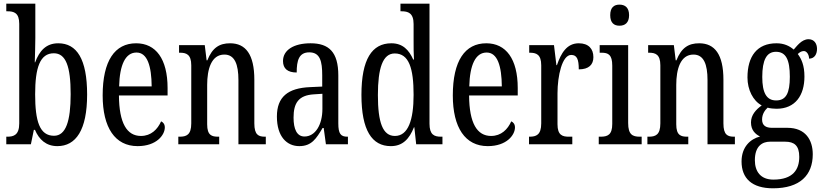

<svg xmlns="http://www.w3.org/2000/svg" viewBox="-20 -780 4445 1038"><path d="M290 10C390 10 451 -76 451 -269C451 -461 395 -546 295 -546C229 -546 193 -505 170 -443H168C169 -474 171 -539 171 -575V-760H14V-719H20C55 -719 84 -711 84 -651V-113C84 -50 54 -41 20 -41H14V0H147L163 -78H169C191 -26 229 10 290 10ZM272 -46C194 -46 170 -125 170 -270C170 -414 196 -492 271 -492C336 -492 362 -421 362 -271C362 -125 336 -46 272 -46Z M724 10C826 10 871 -50 871 -91C871 -109 862 -119 851 -124C832 -81 797 -45 742 -45C666 -45 624 -114 623 -264H886V-304C886 -462 822 -546 716 -546C601 -546 535 -452 535 -264C535 -90 602 10 724 10ZM800 -313H624C627 -430 658 -496 718 -496C777 -496 799 -422 800 -313Z M944 0H1165V-41H1160C1125 -41 1100 -48 1100 -108V-321C1100 -405 1122 -485 1193 -485C1249 -485 1269 -432 1269 -347V0H1417V-41H1413C1378 -41 1355 -50 1355 -113V-349C1355 -486 1308 -546 1224 -546C1166 -546 1128 -522 1101 -454H1097L1087 -536H948V-495H953C987 -495 1014 -486 1014 -427V-113C1014 -50 987 -41 951 -41H944Z M1598 10C1665 10 1690 -31 1724 -88H1730L1742 0H1861V-41H1858C1822 -41 1809 -57 1809 -113V-372C1809 -499 1758 -546 1659 -546C1569 -546 1510 -510 1510 -450C1510 -409 1535 -388 1584 -388C1584 -453 1596 -497 1652 -497C1711 -497 1722 -448 1722 -373V-312L1657 -309C1536 -304 1477 -256 1477 -150C1477 -41 1531 10 1598 10ZM1626 -42C1585 -42 1567 -82 1567 -144C1567 -223 1594 -265 1677 -270L1723 -273V-191C1723 -106 1685 -42 1626 -42Z M2093 10C2157 10 2193 -29 2218 -92H2220L2230 0H2372V-41H2364C2327 -41 2302 -52 2302 -111V-760H2145V-719H2151C2186 -719 2216 -710 2216 -650V-563C2216 -526 2216 -489 2218 -458H2214C2191 -510 2157 -546 2096 -546C1991 -546 1934 -460 1934 -267C1934 -75 1991 10 2093 10ZM2115 -45C2049 -45 2023 -118 2023 -266C2023 -411 2049 -491 2114 -491C2191 -491 2216 -411 2216 -267C2216 -132 2187 -45 2115 -45Z M2617 10C2719 10 2764 -50 2764 -91C2764 -109 2755 -119 2744 -124C2725 -81 2690 -45 2635 -45C2559 -45 2517 -114 2516 -264H2779V-304C2779 -462 2715 -546 2609 -546C2494 -546 2428 -452 2428 -264C2428 -90 2495 10 2617 10ZM2693 -313H2517C2520 -430 2551 -496 2611 -496C2670 -496 2692 -422 2693 -313Z M2840 0H3074V-41H3055C3021 -41 2994 -49 2994 -108V-276C2994 -370 3019 -483 3068 -483C3099 -483 3109 -460 3109 -405C3164 -405 3188 -431 3188 -471C3188 -516 3162 -546 3109 -546C3044 -546 3013 -492 2991 -428H2988L2975 -536H2841V-495H2844C2879 -495 2906 -486 2906 -427V-113C2906 -50 2878 -41 2843 -41H2840Z M3329 -641C3358 -641 3381 -656 3381 -698C3381 -740 3358 -755 3329 -755C3300 -755 3279 -740 3279 -698C3279 -656 3300 -641 3329 -641ZM3217 0H3449V-41H3439C3400 -41 3376 -52 3376 -115V-536H3222V-495H3232C3269 -495 3290 -484 3290 -425V-110C3290 -51 3265 -41 3227 -41H3217Z M3480 0H3701V-41H3696C3661 -41 3636 -48 3636 -108V-321C3636 -405 3658 -485 3729 -485C3785 -485 3805 -432 3805 -347V0H3953V-41H3949C3914 -41 3891 -50 3891 -113V-349C3891 -486 3844 -546 3760 -546C3702 -546 3664 -522 3637 -454H3633L3623 -536H3484V-495H3489C3523 -495 3550 -486 3550 -427V-113C3550 -50 3523 -41 3487 -41H3480Z M4159 238C4305 238 4374 167 4374 54C4374 -23 4335 -89 4237 -89H4154C4121 -89 4100 -101 4100 -134C4100 -164 4116 -185 4130 -198C4141 -194 4165 -192 4178 -192C4280 -192 4329 -265 4329 -366C4329 -427 4313 -461 4293 -488C4303 -497 4312 -504 4326 -504C4341 -504 4354 -485 4354 -463C4384 -463 4397 -488 4397 -516C4397 -544 4382 -568 4351 -568C4313 -568 4286 -528 4271 -512C4248 -532 4218 -546 4178 -546C4073 -546 4021 -476 4021 -361C4021 -295 4051 -235 4098 -210C4066 -187 4040 -158 4040 -118C4040 -75 4065 -54 4089 -42C4037 -29 3989 14 3989 93C3989 184 4045 238 4159 238ZM4176 -237C4124 -237 4101 -278 4101 -364C4101 -455 4124 -500 4175 -500C4229 -500 4250 -457 4250 -365C4250 -277 4230 -237 4176 -237ZM4161 191C4091 191 4061 146 4061 86C4061 8 4103 -14 4143 -14H4225C4274 -14 4301 7 4301 68C4301 136 4268 191 4161 191Z"/></svg>

Font: Noto Serif Ethiopic XCn
Style: Regular
Weight: 400
Width: 2
Designer: Monotype Design Team
Foundry: Monotype Imaging Inc.
Version: Version 2.102